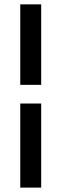

<svg xmlns="http://www.w3.org/2000/svg" viewBox="-20 -731 282 883"><path d="M73.2 131.8V-254.9H169.4V131.8ZM73.2 -340.8V-710.9H169.4V-340.8Z"/></svg>

Font: Roboto Slab LO
Style: Regular
Weight: 400
Designer: Google
Version: Version 2.000